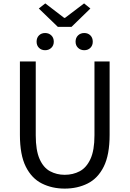

<svg xmlns="http://www.w3.org/2000/svg" viewBox="-20 -1095 761 1128"><path d="M360 13Q286 13 226 -17Q166 -47 131.5 -116Q97 -185 97 -303V-734H190V-300Q190 -212 212.5 -161Q235 -110 274 -89Q313 -68 360 -68Q409 -68 448.5 -89Q488 -110 511.5 -161Q535 -212 535 -300V-734H624V-303Q624 -185 589.5 -116Q555 -47 495 -17Q435 13 360 13ZM320 -937 208 -1045 246 -1075 357 -990H362L474 -1075L511 -1045L400 -937ZM245 -800Q223 -800 209 -814Q195 -828 195 -850Q195 -873 209 -887Q223 -901 245 -901Q267 -901 281.5 -887Q296 -873 296 -850Q296 -828 281.5 -814Q267 -800 245 -800ZM475 -800Q453 -800 438.5 -814Q424 -828 424 -850Q424 -873 438.5 -887Q453 -901 475 -901Q497 -901 511 -887Q525 -873 525 -850Q525 -828 511 -814Q497 -800 475 -800Z"/></svg>

Font: Chiron Sans HK TT
Style: Regular
Weight: 400
Designer: Ryoko NISHIZUKA 西塚涼子 (kana, bopomofo & ideographs); Paul D. Hunt (Latin, Greek & Cyrillic); Sandoll Communications 산돌커뮤니
Foundry: Adobe
Version: Version 2.022;hotconv 1.0.109;makeotfexe 2.5.65596